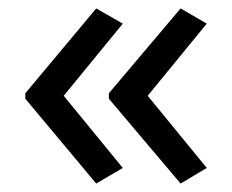

<svg xmlns="http://www.w3.org/2000/svg" viewBox="-20 -491 549 455"><path d="M40 -270 208 -471 271 -435 131 -264 271 -93 208 -56 40 -257ZM238 -270 408 -471 470 -435 330 -264 470 -93 408 -56 238 -257Z"/></svg>

Font: Noto Sans Armenian
Style: Regular
Weight: 400
Designer: Monotype Design Team
Foundry: Monotype Imaging Inc.
Version: Version 2.007